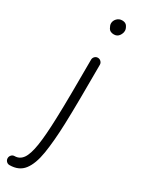

<svg xmlns="http://www.w3.org/2000/svg" viewBox="-286 -767 765 1023"><g transform="rotate(30 96.5 -255.0)"><path d="M115.2 -501.5Q126.5 -501.5 134.5 -493.4Q142.6 -485.4 142.6 -474.1Q142.6 -361.8 141.8 -271Q141.1 -180.2 138.7 -108.9Q134.8 1 122.6 76.4Q110.4 151.9 80.3 190.7Q50.3 229.5 -7.3 229.5Q-18.6 229.5 -26.4 221.4Q-34.2 213.4 -34.2 202.1Q-34.2 190.9 -26.4 182.6Q-18.6 174.3 -7.3 174.3Q23.4 174.3 42.5 147.5Q61.5 120.6 71.3 58.1Q81.1 -4.4 84.5 -111.3Q86.9 -182.1 87.6 -272Q88.4 -361.8 88.4 -474.1Q88.4 -485.4 96.2 -493.4Q104 -501.5 115.2 -501.5ZM83.5 -694.8Q83.5 -711.9 96.2 -725.3Q108.9 -738.8 128.4 -738.8Q149.9 -738.8 158.9 -724.1Q168 -709.5 168 -698.2Q168 -681.6 157 -666.5Q146 -651.4 126 -651.4Q102.1 -651.4 92.8 -667.5Q83.5 -683.6 83.5 -694.8Z"/></g></svg>

Font: Mikhak-FD Light
Style: Regular
Weight: 300
Designer: Amin Abedi
Version: Version 3.2